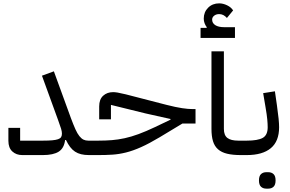

<svg xmlns="http://www.w3.org/2000/svg" viewBox="-20 -924 1728 1144"><path d="M113 0Q77 0 53.5 -21.5Q30 -43 30 -85V-162H100V-86H235Q269 -86 291 -88Q313 -90 326 -94.5Q339 -99 344 -107Q349 -115 349 -128Q349 -140 344 -157Q339 -174 326 -209L230 -473L301 -499L403 -219Q418 -179 429.5 -153.5Q441 -128 453 -113Q465 -98 477.5 -92Q490 -86 506 -86H531V-20L511 0Q484 0 463.5 -5Q443 -10 427 -20.5Q411 -31 398 -48Q385 -65 373 -90H368Q362 -41 330 -20.5Q298 0 235 0Z M511 -66 531 -86H565Q609 -86 646.5 -89Q684 -92 723 -100.5Q762 -109 805.5 -125Q849 -141 904 -167L996 -211V-215L848 -248L641 -299V-213H571V-290Q571 -332 594.5 -353.5Q618 -375 654 -375Q665 -375 680.5 -372.5Q696 -370 729 -362L973 -299Q1028 -285 1065 -279.5Q1102 -274 1129 -274H1145V-188H1067L931 -106Q869 -69 821 -47.5Q773 -26 731 -15.5Q689 -5 649.5 -2.5Q610 0 565 0H511Z M1415 0Q1367 0 1333.5 -8Q1300 -16 1279 -34.5Q1258 -53 1249 -83Q1240 -113 1240 -156V-618H1314V-156Q1314 -118 1335 -102Q1356 -86 1400 -86H1435V-20ZM1175 -758H1211L1212 -762Q1204 -772 1199 -785.5Q1194 -799 1194 -813Q1194 -852 1220 -878Q1246 -904 1286 -904Q1309 -904 1333 -892.5Q1357 -881 1369 -862L1332 -817Q1312 -840 1286 -840Q1268 -840 1256 -830.5Q1244 -821 1244 -807Q1244 -786 1263 -774Q1282 -762 1316 -762H1380V-698H1175Z M1415 -66 1435 -86H1450Q1516 -86 1545.5 -102.5Q1575 -119 1575 -166Q1575 -184 1572.5 -212Q1570 -240 1562 -286L1548 -369L1618 -380L1630 -297Q1637 -248 1640 -217Q1643 -186 1643 -166Q1643 -82 1593.5 -41Q1544 0 1450 0H1415ZM1567 200Q1547 200 1535 188.5Q1523 177 1523 151Q1523 125 1535 113.5Q1547 102 1567 102H1578Q1598 102 1610 113.5Q1622 125 1622 151Q1622 177 1610 188.5Q1598 200 1578 200Z"/></svg>

Font: IBM Plex Sans Arabic
Style: Regular
Weight: 400
Designer: Mike Abbink, Paul van der Laan, Pieter van Rosmalen, Wael Morcos, Khajak Apelian
Foundry: Bold Monday
Version: Version 1.1